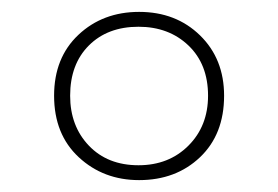

<svg xmlns="http://www.w3.org/2000/svg" viewBox="-20 -744 468 323"><path d="M214 -441Q154 -441 112.5 -479.5Q71 -518 71 -583Q71 -647 112 -685.5Q153 -724 214 -724Q276 -724 316.5 -684.5Q357 -645 357 -583Q357 -518 316.5 -479.5Q276 -441 214 -441ZM213 -466Q264 -466 297 -499Q330 -532 330 -583Q330 -636 297 -667.5Q264 -699 213 -699Q161 -699 129.5 -667.5Q98 -636 98 -583Q98 -532 129.5 -499Q161 -466 213 -466Z"/></svg>

Font: Noto Sans Kannada Thin
Style: Regular
Weight: 100
Designer: Jelle Bosma - Monotype Design Team
Foundry: Monotype Imaging Inc.
Version: Version 2.005; ttfautohint (v1.8.4.7-5d5b)